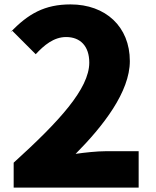

<svg xmlns="http://www.w3.org/2000/svg" viewBox="-20 -797 709 871"><path d="M36 -657 142 -551C180 -592 224 -629 280 -629C344 -629 385 -588 385 -513C385 -394 247 -245 42 -59V54H609V-111H458C421 -111 364 -105 323 -99C448 -225 569 -380 569 -520C569 -676 459 -777 300 -777C183 -777 108 -735 27 -650Z"/></svg>

Font: GenEiGothic-pro-Heavy
Style: Bold
Weight: 900
Designer: Ryoko NISHIZUKA (kana & ideographs); Paul D. Hunt (Latin, Greek & Cyrillic); Wenlong ZHANG (bopomofo); Sandoll Communica
Foundry: Adobe Systems Incorporated; o_tamon
Version: Version 1.000.140830